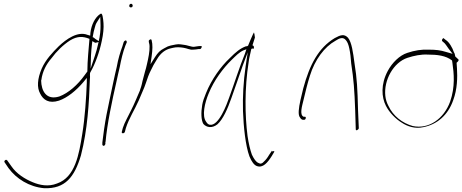

<svg xmlns="http://www.w3.org/2000/svg" viewBox="-20 -729 2440 1013"><path d="M3 122C3 124 3 126 4 127L25 158C66 214 134 257 213 264C324 268 373 205 407 91C442 -45 450 -188 454 -307L455 -323C455 -327 454 -335 455 -343L456 -346L457 -348C482 -391 505 -454 517 -513C525 -548 528 -584 526 -607C524 -635 520 -659 513 -657C512 -657 509 -656 507 -654C482 -637 462 -599 457 -556L456 -541L442 -545C390 -566 329 -522 290 -485C258 -453 221 -415 200 -367C177 -313 174 -267 192 -235C208 -202 238 -181 291 -198C335 -213 382 -251 420 -296L438 -318V-293C435 -214 428 -107 414 -22C397 85 377 206 281 239C234 258 188 247 154 233C112 216 67 188 40 148L18 117C17 116 14 114 13 114C9 114 4 118 3 122ZM197 -305 198 -306C204 -353 225 -391 251 -421C278 -458 314 -493 350 -516C388 -539 418 -538 452 -524C448 -475 441 -406 441 -355V-352L427 -333C390 -281 341 -238 293 -220C225 -199 198 -248 197 -305ZM480 -583C482 -593 486 -604 492 -613L509 -640L510 -612C511 -589 511 -565 505 -531L501 -512L487 -521C477 -527 478 -530 469 -533L470 -539C472 -554 476 -568 480 -583ZM467 -512 481 -504C482 -503 485 -503 487 -504L500 -507L497 -494C493 -476 488 -456 481 -436L458 -367L460 -435C461 -456 463 -477 465 -494Z M662 -700C661 -695 664 -690 670 -690C676 -690 679 -692 680 -698C681 -703 677 -709 672 -709C667 -709 663 -706 662 -700ZM596 -376C590 -352 585 -328 579 -301C573 -274 567 -246 561 -216L542 -124C534 -84 523 -8 520 23V34C520 36 520 36 523 39C529 44 535 36 536 30V20L537 19C545 -73 571 -196 595 -301C601 -328 606 -352 612 -376C619 -414 629 -455 641 -487L649 -506C649 -507 649 -509 648 -512C644 -520 636 -513 633 -508L627 -489V-488C615 -456 603 -417 596 -376Z M623 -35C621 -28 624 -26 627 -26C634 -26 636 -27 639 -34L644 -53C660 -104 691 -151 712 -199C725 -232 741 -263 750 -292C757 -314 766 -339 776 -358L790 -386L808 -416C827 -449 853 -468 881 -474L894 -477C911 -481 930 -480 948 -477C968 -474 982 -465 998 -467H999C1007 -467 1022 -469 1027 -470H1036C1043 -472 1050 -489 1038 -486H1031C1022 -484 1011 -484 1003 -482H1001C995 -482 992 -483 988 -484L972 -488C965 -490 961 -491 954 -492L933 -495C917 -498 898 -492 881 -489L865 -484L846 -474C824 -463 813 -451 798 -428L774 -390L780 -431C785 -466 786 -495 780 -517C778 -527 763 -518 765 -511V-510C765 -503 769 -498 769 -485C770 -457 763 -423 755 -389C752 -375 749 -364 745 -351C741 -332 735 -317 732 -302L728 -284C726 -275 723 -266 720 -258L718 -251C703 -217 689 -181 672 -148C657 -116 637 -83 628 -54ZM710 -189Z M1047 -176C1040 -136 1041 -95 1053 -75C1070 -56 1099 -51 1127 -73C1157 -100 1181 -155 1201 -212C1221 -267 1240 -325 1260 -381L1287 -453L1276 -380C1264 -297 1260 -220 1262 -143C1265 -60 1275 39 1296 96C1308 125 1321 142 1335 147C1367 159 1392 129 1414 94L1427 72C1429 70 1427 69 1422 68C1415 72 1415 69 1415 63V66L1400 88C1392 102 1383 114 1373 123C1363 135 1354 137 1344 131C1331 126 1320 110 1309 87C1300 62 1292 29 1286 -12C1272 -121 1270 -262 1292 -402C1294 -421 1299 -438 1302 -453L1306 -471L1312 -473C1317 -473 1319 -472 1319 -471V-473C1321 -482 1320 -487 1312 -490C1317 -507 1321 -518 1325 -531C1324 -545 1321 -555 1320 -558C1320 -557 1317 -553 1315 -549C1311 -539 1294 -503 1288 -486V-488C1284 -484 1284 -485 1278 -485C1246 -473 1225 -455 1192 -422C1145 -378 1096 -310 1067 -238C1057 -214 1050 -194 1047 -176ZM1081 -236C1109 -305 1157 -369 1202 -413C1224 -434 1242 -454 1266 -464L1280 -469L1272 -445C1243 -375 1217 -290 1189 -214C1177 -180 1134 -61 1086 -71C1078 -73 1073 -78 1068 -86C1044 -117 1060 -186 1081 -236Z M1565 -200C1556 -159 1551 -122 1563 -109C1567 -101 1574 -97 1578 -97H1585C1589 -97 1592 -100 1593 -105C1594 -110 1593 -113 1589 -113H1582C1559 -123 1574 -170 1581 -200C1592 -246 1601 -285 1615 -329C1641 -414 1692 -482 1750 -514C1769 -526 1789 -537 1805 -517C1813 -508 1819 -493 1823 -473C1828 -450 1831 -424 1833 -394C1846 -308 1850 -256 1854 -146L1857 -48C1856 -35 1873 -45 1873 -53L1869 -149C1866 -261 1864 -311 1850 -398C1843 -450 1836 -506 1816 -530C1796 -551 1777 -545 1746 -528C1661 -477 1614 -389 1580 -263Z M2026 -355C1988 -284 1993 -216 2016 -171C2034 -135 2069 -100 2101 -81C2128 -63 2169 -48 2213 -58C2286 -72 2344 -122 2371 -200C2393 -258 2394 -322 2391 -368L2389 -398C2394 -402 2404 -411 2398 -416L2382 -431C2380 -438 2380 -447 2375 -453C2367 -478 2349 -508 2332 -518L2322 -526C2321 -529 2318 -528 2315 -524C2307 -513 2316 -510 2320 -506C2329 -500 2338 -484 2347 -472L2368 -445L2333 -455C2305 -464 2278 -467 2244 -467C2204 -469 2168 -463 2129 -450C2088 -437 2049 -398 2026 -355ZM2013 -223C2004 -306 2056 -400 2130 -424C2164 -435 2201 -443 2237 -441C2286 -441 2332 -436 2365 -410L2367 -397C2375 -342 2382 -271 2355 -193C2322 -102 2242 -46 2158 -64C2103 -79 2054 -117 2029 -171C2021 -186 2015 -204 2013 -223ZM2237 -441Z"/></svg>

Font: Stray Cat
Style: ExLtCnObl
Weight: 200
Version: Version 1.0